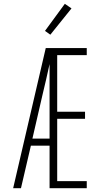

<svg xmlns="http://www.w3.org/2000/svg" viewBox="-20 -987 540 1007"><path d="M49 0 220 -735H435V-698H280V-401H426V-364H280V-37H435V0H240V-223H142L90 0ZM150 -260H240V-651Q231 -611 222 -570.5Q213 -530 203 -490ZM244 -805 216 -825 320 -967 355 -943Z"/></svg>

Font: Iosevka SS18 Extralight
Style: Regular
Weight: 200
Monospace: yes
Designer: Belleve Invis
Foundry: Belleve Invis
Version: Version 25.1.1; ttfautohint (v1.8.4)